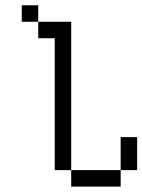

<svg xmlns="http://www.w3.org/2000/svg" viewBox="-20 -645 540 728"><path d="M125 -562.5H62.5V-625H125ZM125 -562.5H250V0H187.5V-500H125ZM250 0H437.5V62.5H250ZM437.5 -125H500V0H437.5Z"/></svg>

Font: 寒蝉点阵体 16px
Style: Regular
Weight: 400
Designer: Designed by Warren2060
Foundry: ChillType
Version: Version 1.000